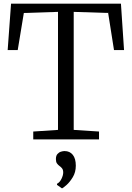

<svg xmlns="http://www.w3.org/2000/svg" viewBox="-20 -763 721 1051"><path d="M297.5 -52V-698L110.5 -692L77 -489H22L40.5 -743H642L659 -489H604L572 -692L383.5 -698V-52L522 -43V0H162V-43ZM395 144Q395 179.5 378.5 206.8Q362 234 343.8 250Q325.5 266 320 268H319L292 249V243Q307 235.5 316.5 216Q326 196.5 326 181Q326 166 319.2 158Q312.5 150 305 145Q297.5 139.5 291.8 131.5Q286 123.5 286 108Q286 89.5 294.5 80Q303 70.5 314 67.2Q325 64 332 64H334Q362 64 378.5 84.5Q395 105 395 144Z"/></svg>

Font: Merriweather Light
Style: Regular
Weight: 300
Designer: Eben Sorkin
Foundry: Eben Sorkin
Version: Version 2.100